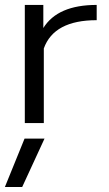

<svg xmlns="http://www.w3.org/2000/svg" viewBox="-31 -500 443 780"><path d="M69.8 0V-480H145V-386.2Q203.1 -480 361.8 -480V-418Q188 -418 147 -303.2V0ZM-11.2 259.8 68.8 63H149.9L59.1 259.8Z"/></svg>

Font: Prompt Light
Style: Regular
Weight: 300
Designer: Katatrad Team
Foundry: CadsonDemak
Version: Version 1.000;PS 001.000;hotconv 1.0.88;makeotf.lib2.5.64775